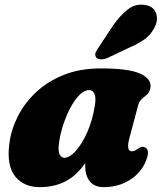

<svg xmlns="http://www.w3.org/2000/svg" viewBox="-20 -776 683 811"><path d="M527 -194.5Q511.5 -137 537 -137Q544.5 -137 549.5 -139.8Q554.5 -142.5 563 -148Q579.5 -160.5 593.5 -153Q615.5 -141 595.5 -94Q574.5 -44.5 526.8 -15Q479 14.5 418.5 14.5Q379.5 14.5 359.8 -9.5Q340 -33.5 340 -75Q340 -81 340 -87.5Q272.5 14.5 148.5 14.5Q80.5 14.5 44 -31Q7.5 -76.5 19.5 -169Q26.5 -227 54.8 -283.5Q83 -340 131.8 -386Q180.5 -432 249 -459.5Q317.5 -487 406 -487Q524 -487 572 -465Q620 -443 615.5 -407.5Q612.5 -387 602 -377.5Q591.5 -368 580 -359Q568.5 -350 563.5 -331ZM230 -177.5Q224 -139 231.5 -124.2Q239 -109.5 251.5 -109.5Q274 -109.5 300.2 -138.8Q326.5 -168 348.8 -218.2Q371 -268.5 381 -331.5Q386 -363.5 379 -379.5Q372 -395.5 356.5 -395.5Q336.5 -395.5 316.5 -375.8Q296.5 -356 279 -323.8Q261.5 -291.5 248.5 -253.2Q235.5 -215 230 -177.5ZM457 -667.5Q487.5 -711 520 -736.2Q552.5 -761.5 592 -755Q627 -750 638 -723Q649 -696 636 -667Q622.5 -636 597.5 -615.5Q572.5 -595 527.5 -575.5L432.5 -530.5Q418.5 -525 405 -525.5Q391.5 -526 386 -534Q379.5 -543.5 384.2 -554.8Q389 -566 398.5 -578.5Z"/></svg>

Font: Fraunces 9pt S050 Black
Style: Italic
Weight: 900
Italic angle: -16°
Version: Version 1.000; ttfautohint (v1.8.3)